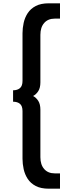

<svg xmlns="http://www.w3.org/2000/svg" viewBox="-20 -880 432 1160"><path d="M275 260H342.5V167.5H311Q270 167.5 247 141.2Q224 115 224 69.5V-217.5Q224 -250 211.5 -270Q199 -290 180 -300Q199 -310 211.5 -329.8Q224 -349.5 224 -382.5V-669.5Q224 -715 247 -741.2Q270 -767.5 311 -767.5H342.5V-860H275Q227 -860 196 -843.8Q165 -827.5 147.5 -800.8Q130 -774 123 -742Q116 -710 116 -679V-391.5Q116 -361 100.8 -347.8Q85.5 -334.5 59 -334.5V-265.5Q85.5 -265.5 100.8 -252.5Q116 -239.5 116 -208.5V79Q116 110 123 142Q130 174 147.5 200.8Q165 227.5 196 243.8Q227 260 275 260Z"/></svg>

Font: Spartan SemiBold
Style: Regular
Weight: 600
Designer: Matt Bailey, Mirko Velimirovic
Foundry: Matt Bailey
Version: Version 1.003; ttfautohint (v1.8.3)